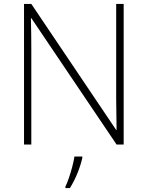

<svg xmlns="http://www.w3.org/2000/svg" viewBox="-20 -734 751 975"><path d="M608 0H572L139 -642H137Q138 -601 138.5 -562.5Q139 -524 139 -481V0H102V-714H139L570 -74H572Q572 -108 571 -151Q570 -194 570 -231V-714H608ZM398 68Q390 104 373.5 145Q357 186 335 221H312V214Q320 198 329.5 170.5Q339 143 347 112.5Q355 82 358 61H398Z"/></svg>

Font: Noto Sans Bengali UI ExtraLight
Style: Regular
Weight: 200
Designer: Jelle Bosma - Monotype Design Team
Foundry: Monotype Imaging Inc.
Version: Version 2.003; ttfautohint (v1.8.4.7-5d5b)